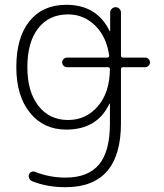

<svg xmlns="http://www.w3.org/2000/svg" viewBox="-20 -550 683 800"><path d="M264 -490Q184 -490 139 -432Q94 -374 94 -270Q94 -168 140 -109Q186 -50 264 -50Q338 -50 387.5 -107Q437 -164 438 -262Q438 -270 429 -270H259Q251 -270 245 -276Q239 -282 239 -290Q239 -298 245 -304Q251 -310 259 -310H427Q430 -310 433 -312.5Q436 -315 435 -318Q424 -397 376.5 -443.5Q329 -490 264 -490ZM256 -10Q162 -10 105 -80Q48 -150 48 -270Q48 -394 103 -462Q158 -530 256 -530Q383 -530 436 -422Q436 -420 438 -420Q439 -420 439 -421V-498Q439 -507 446 -513.5Q453 -520 462 -520Q471 -520 477.5 -513.5Q484 -507 484 -498V-319Q484 -310 493 -310H585Q593 -310 599 -304Q605 -298 605 -290Q605 -282 599 -276Q593 -270 585 -270H493Q484 -270 484 -261V-37Q484 230 253 230Q176 230 114 205Q106 202 102 193.5Q98 185 101 177Q103 170 110.5 166.5Q118 163 126 166Q187 190 253 190Q347 190 392.5 135.5Q438 81 438 -35V-117Q438 -118 437 -118Q435 -118 435 -116Q384 -10 256 -10Z"/></svg>

Font: Rounded Mplus 1c Light
Style: Regular
Weight: 300
Version: Version 1.059.20150529